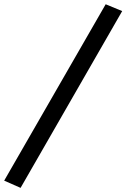

<svg xmlns="http://www.w3.org/2000/svg" viewBox="-167 -744 605 920"><path d="M-68.4 156.2 -147 121.6 339.4 -723.6 418.5 -690.9Z"/></svg>

Font: Elstob Grade
Style: Italic
Weight: 400
Italic angle: -20°
Designer: Peter S. Baker
Version: Version 1.015